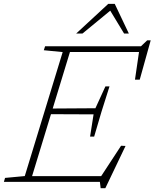

<svg xmlns="http://www.w3.org/2000/svg" viewBox="-47 -936 796 988"><path d="M275.5 -668 178.5 -677.5 185 -698H322L109 0H-27L-21 -20.5L80.5 -30ZM671.5 -690 687 -668.5H279L288.5 -698H678.5L710.5 -728.5H728.5L672 -526H647.5ZM471 32.5 467 0H75L84.5 -29.5H504L466 -18L576 -186L599 -185L495 32.5ZM437.5 -233H416.5L434.5 -347.5L207 -348.5L216.5 -377.5L444 -379L495.5 -491.5H516.5L475.5 -362ZM345 -763.5 510 -916H543.5L616 -763.5H591.5L515.5 -889H530L377.5 -763.5Z"/></svg>

Font: Newsreader 9pt ExtraLight
Style: Italic
Weight: 250
Italic angle: -17°
Designer: Hugues Gentile
Foundry: Production Type
Version: Version 1.003